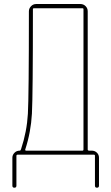

<svg xmlns="http://www.w3.org/2000/svg" viewBox="-20 -750 540 931"><path d="M102.5 -25.4Q100.6 -20.5 106.4 -19.5H379.9Q384.8 -19.5 384.8 -25.4V-705.1Q384.8 -710 379.9 -710H144.5Q139.6 -710 139.6 -705.1Q139.6 -289.1 134.8 -199.2Q129.9 -109.4 102.5 -25.4ZM40 150.4V14.6Q40 1 50.3 -9.3Q60.5 -19.5 75.2 -19.5Q80.1 -19.5 82 -26.4Q110.4 -112.3 115.2 -198.2Q120.1 -284.2 120.1 -695.3Q120.1 -709 130.4 -719.7Q140.6 -730.5 155.3 -730.5H370.1Q384.8 -730.5 395 -720.2Q405.3 -710 405.3 -695.3V-25.4Q405.3 -20.5 410.2 -19.5H424.8Q439.5 -19.5 449.7 -9.8Q460 0 460 14.6V150.4Q460 160.2 450.2 160.2Q440.4 160.2 440.4 150.4V4.9Q440.4 0 434.6 0H65.4Q60.5 0 59.6 4.9V150.4Q59.6 160.2 49.8 160.2Q40 160.2 40 150.4Z"/></svg>

Font: Rounded-L Mgen+ 2m thin
Style: Regular
Weight: 100
Designer: [Source Han Sans]
Ryoko NISHIZUKA  (kana & ideographs); Paul D. Hunt (Latin, Greek & Cyrillic); Wenlong ZHANG  (bopomofo
Version: Version 1.059.20150602